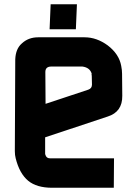

<svg xmlns="http://www.w3.org/2000/svg" viewBox="-20 -886 648 906"><path d="M518 -139 517 0H226Q153 0 113 -33Q72 -67 54 -139Q50 -154 50 -173L52 -606Q54 -656 83 -681Q114 -710 160 -710H379Q436 -710 488 -672Q542 -631 552 -575Q556 -555 556 -538L557 -434Q558 -358 488 -336L193 -238V-160L194 -156Q199 -139 215 -139ZM413 -528Q411 -538 413 -537Q405 -567 369 -572H222Q194 -572 194 -546L195 -396L397 -463Q414 -469 414 -487ZM219 -866H343L338 -748H214Z"/></svg>

Font: Covid19
Style: Regular
Weight: 400
Designer: Peter Wiegel
Foundry: (c) CAT - Ing. Peter Wiegel.  for Rudolf Maass + Partner GmbH
Version: Version 001.000